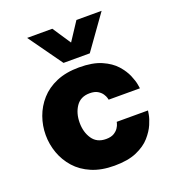

<svg xmlns="http://www.w3.org/2000/svg" viewBox="-141 -889 917 1010"><g transform="rotate(-20 317.0 -384.5)"><path d="M260 -590 125 -779H266L334 -677L401 -779H542L407 -590ZM328 10Q255 10 201 -13Q147 -36 112 -75.5Q77 -115 59.5 -164Q42 -213 42 -265Q42 -317 59.5 -366Q77 -415 112 -454.5Q147 -494 201 -517Q255 -540 328 -540Q404 -540 453 -518.5Q502 -497 530 -465.5Q558 -434 571.5 -402Q585 -370 588.5 -348.5Q592 -327 592 -327H417Q417 -327 414.5 -337Q412 -347 403.5 -360Q395 -373 378.5 -383Q362 -393 334 -393Q283 -393 257.5 -355.5Q232 -318 232 -265Q232 -212 257.5 -174.5Q283 -137 334 -137Q362 -137 378.5 -147Q395 -157 403.5 -170Q412 -183 414.5 -193Q417 -203 417 -203H592Q592 -203 588.5 -181.5Q585 -160 571.5 -128.5Q558 -97 530 -65Q502 -33 453 -11.5Q404 10 328 10Z"/></g></svg>

Font: Be Vietnam Pro Black
Style: Regular
Weight: 900
Designer: Lam Bao, Tony Le, Vietanh Nguyen
Foundry: Yellow Type Foundry
Version: Version 1.002; ttfautohint (v1.8.3)